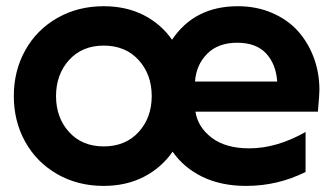

<svg xmlns="http://www.w3.org/2000/svg" viewBox="-20 -592 1083 624"><path d="M316.9 -571.8Q389.6 -571.8 446.3 -543.2Q502.9 -514.6 539.1 -462.9Q612.3 -571.8 752.9 -571.8Q814 -571.8 864.7 -549.8Q915.5 -527.8 948.7 -490.5Q981.9 -453.1 1000 -404.1Q1018.1 -355 1018.1 -299.8Q1018.1 -284.2 1013.2 -229H615.2Q623 -178.7 668.2 -144.3Q713.4 -109.9 790 -109.9Q879.4 -109.9 973.1 -163.1V-33.2Q882.8 12.2 779.8 12.2Q699.2 12.2 638.4 -17.1Q577.6 -46.4 541 -99.1Q504.9 -46.9 447.5 -17.3Q390.1 12.2 316.9 12.2Q232.9 12.2 166 -26.1Q99.1 -64.5 62 -131.1Q24.9 -197.8 24.9 -279.8Q24.9 -361.8 62 -428.5Q99.1 -495.1 166 -533.4Q232.9 -571.8 316.9 -571.8ZM316.9 -116.2Q387.7 -116.2 430.4 -162.8Q473.1 -209.5 473.1 -279.8Q473.1 -350.1 430.4 -397Q387.7 -443.8 316.9 -443.8Q247.1 -443.8 204.6 -397Q162.1 -350.1 162.1 -279.8Q162.1 -209.5 204.6 -162.8Q247.1 -116.2 316.9 -116.2ZM613.8 -327.1H880.9Q877 -383.8 844.7 -418.5Q812.5 -453.1 751 -453.1Q689 -453.1 653.3 -417.2Q617.7 -381.3 613.8 -327.1Z"/></svg>

Font: TASA Explorer
Style: Bold
Weight: 700
Designer: Weizhong Zhang
Foundry: Local Remote
Version: Version 1.000;Glyphs 3.1.2 (3151)